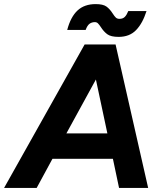

<svg xmlns="http://www.w3.org/2000/svg" viewBox="-54 -917 793 937"><path d="M359 -700H510L669 0H527L497 -142H202L125 0H-34ZM470 -266 414 -529 270 -266ZM438 -785Q430 -797 424 -803Q418 -809 409 -809Q394 -809 383 -801Q372 -793 364 -771H274Q291 -835 324.5 -866Q358 -897 413 -897Q449 -897 465.5 -885Q482 -873 496 -851Q505 -837 511.5 -831Q518 -825 529 -825Q546 -825 555.5 -835Q565 -845 572 -863H661Q642 -803 610 -770Q578 -737 525 -737Q487 -737 469.5 -750Q452 -763 438 -785Z"/></svg>

Font: Oak Sans
Style: Bold Italic
Weight: 700
Italic angle: -9.5°
Foundry: Erik Kennedy, Walven
Version: Version 1.000